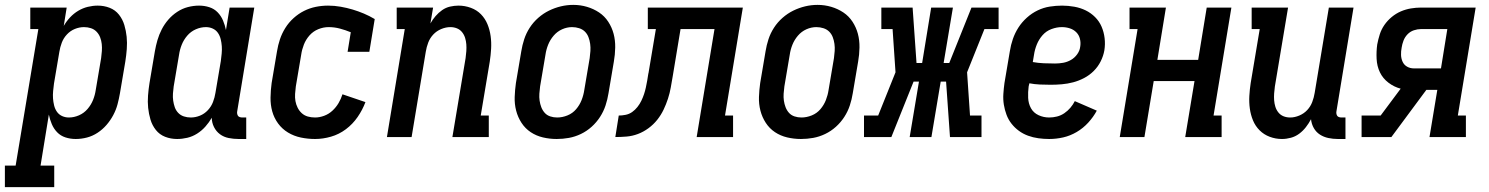

<svg xmlns="http://www.w3.org/2000/svg" viewBox="-75 -561 6095 786"><path d="M-55 205V117H-11L82 -442H49V-530H198L186 -455Q197 -474 212 -490Q227 -506 245.5 -517Q264 -528 284.5 -533Q305 -538 325 -538Q351 -538 374 -529Q397 -520 412 -501Q427 -482 434 -458.5Q441 -435 443.5 -410.5Q446 -386 444 -360Q442 -334 438 -309L416 -179Q412 -156 406 -133.5Q400 -111 388.5 -89.5Q377 -68 361 -49.5Q345 -31 324.5 -17.5Q304 -4 281 2Q258 8 235 8Q213 8 193 1.5Q173 -5 159 -19.5Q145 -34 137 -53Q129 -72 125 -92L91 117H147V205ZM207 -80Q228 -80 248.5 -89Q269 -98 283.5 -115Q298 -132 306 -152Q314 -172 317 -193L339 -323Q341 -337 342 -352Q343 -367 341.5 -381Q340 -395 335 -408Q330 -421 320.5 -431Q311 -441 297.5 -445.5Q284 -450 269 -450Q250 -450 231.5 -442.5Q213 -435 199 -420Q185 -405 178 -386.5Q171 -368 168 -349L146 -219Q144 -204 142.5 -188.5Q141 -173 142 -158.5Q143 -144 146.5 -129.5Q150 -115 158 -103.5Q166 -92 179 -86Q192 -80 207 -80Z M650 8Q624 8 601 -1Q578 -10 563 -29Q548 -48 541 -71.5Q534 -95 531.5 -119.5Q529 -144 531 -170Q533 -196 537 -221L559 -351Q563 -374 569.5 -396.5Q576 -419 587 -440.5Q598 -462 614 -480.5Q630 -499 650.5 -512.5Q671 -526 694 -532Q717 -538 740 -538Q762 -538 782 -531.5Q802 -525 816 -510.5Q830 -496 838 -477Q846 -458 850 -438L865 -530H966L896 -105Q895 -100 896 -95Q897 -90 899.5 -86.5Q902 -83 907 -81.5Q912 -80 917 -80H933V8H902Q881 8 861 4Q841 0 825.5 -11.5Q810 -23 801 -41Q792 -59 792 -79Q781 -60 766 -43Q751 -26 732 -14Q713 -2 692 3Q671 8 650 8ZM706 -80Q725 -80 743.5 -87.5Q762 -95 776 -110Q790 -125 797 -143.5Q804 -162 807 -181L829 -311Q831 -326 832.5 -341.5Q834 -357 833 -371.5Q832 -386 828.5 -400.5Q825 -415 817 -426.5Q809 -438 796 -444Q783 -450 768 -450Q747 -450 726.5 -441Q706 -432 691.5 -415Q677 -398 669 -378Q661 -358 658 -337L636 -207Q634 -193 633 -178Q632 -163 634 -149Q636 -135 640.5 -122Q645 -109 654.5 -99Q664 -89 677.5 -84.5Q691 -80 706 -80Z M1215 8Q1185 8 1156.5 2Q1128 -4 1104 -18.5Q1080 -33 1063.5 -55.5Q1047 -78 1039.5 -105Q1032 -132 1032.5 -162Q1033 -192 1037 -221L1059 -351Q1063 -376 1071 -400Q1079 -424 1093 -446.5Q1107 -469 1127 -487Q1147 -505 1170 -516.5Q1193 -528 1218 -533Q1243 -538 1268 -538Q1294 -538 1319.5 -533.5Q1345 -529 1368.5 -522Q1392 -515 1414.5 -505.5Q1437 -496 1459 -483L1437 -349H1348L1361 -429Q1339 -438 1316.5 -444Q1294 -450 1270 -450Q1249 -450 1228 -441.5Q1207 -433 1192 -416Q1177 -399 1169 -378.5Q1161 -358 1158 -337L1136 -207Q1134 -192 1133 -176.5Q1132 -161 1134.5 -147Q1137 -133 1143.5 -120Q1150 -107 1160.5 -97.5Q1171 -88 1185 -84Q1199 -80 1215 -80Q1233 -80 1252 -87Q1271 -94 1286 -108Q1301 -122 1311 -139Q1321 -156 1327 -175L1421 -143Q1409 -111 1389 -82Q1369 -53 1341 -32Q1313 -11 1280 -1.5Q1247 8 1215 8Z M1509 0 1582 -442H1549V-530H1698L1687 -465Q1696 -481 1708 -495Q1720 -509 1735 -519.5Q1750 -530 1767.5 -534Q1785 -538 1802 -538Q1828 -538 1852.5 -529Q1877 -520 1894 -502.5Q1911 -485 1920.5 -462Q1930 -439 1933.5 -413.5Q1937 -388 1935.5 -361.5Q1934 -335 1930 -309L1893 -88H1926V0H1777L1831 -323Q1833 -337 1834 -351.5Q1835 -366 1834 -379.5Q1833 -393 1829 -406Q1825 -419 1816.5 -429.5Q1808 -440 1795.5 -445Q1783 -450 1769 -450Q1750 -450 1731 -442Q1712 -434 1698.5 -419.5Q1685 -405 1678 -386.5Q1671 -368 1668 -349L1610 0Z M2204 8Q2175 8 2147.5 1.5Q2120 -5 2097.5 -20Q2075 -35 2060 -58Q2045 -81 2038 -108Q2031 -135 2032 -164Q2033 -193 2037 -221L2059 -351Q2063 -376 2071 -400.5Q2079 -425 2093.5 -447.5Q2108 -470 2128.5 -488Q2149 -506 2172.5 -517.5Q2196 -529 2221 -535Q2246 -541 2272 -541Q2301 -541 2328 -533Q2355 -525 2377.5 -510Q2400 -495 2415 -472Q2430 -449 2437 -422.5Q2444 -396 2443.5 -366.5Q2443 -337 2438 -309L2416 -179Q2412 -154 2404 -129.5Q2396 -105 2381.5 -82.5Q2367 -60 2347 -42Q2327 -24 2303 -12.5Q2279 -1 2254 3.5Q2229 8 2204 8ZM2206 -80Q2227 -80 2248 -88.5Q2269 -97 2283.5 -114Q2298 -131 2306 -151.5Q2314 -172 2317 -193L2339 -323Q2341 -338 2342 -352.5Q2343 -367 2341 -381.5Q2339 -396 2334 -409Q2329 -422 2319.5 -431.5Q2310 -441 2296 -445.5Q2282 -450 2267 -450Q2246 -450 2226 -441Q2206 -432 2191.5 -415Q2177 -398 2169 -378Q2161 -358 2158 -337L2136 -207Q2134 -192 2133 -177.5Q2132 -163 2134 -149Q2136 -135 2141 -122Q2146 -109 2155 -99Q2164 -89 2177.5 -84.5Q2191 -80 2206 -80Z M2444 0 2458 -88Q2472 -88 2486.5 -91Q2501 -94 2513 -102.5Q2525 -111 2534.5 -123Q2544 -135 2550.5 -148.5Q2557 -162 2561.5 -175.5Q2566 -189 2569 -203Q2572 -217 2574.5 -231Q2577 -245 2579 -259Q2579 -260 2579.5 -261Q2580 -262 2580 -263L2610 -442H2577V-530H2966L2893 -88H2926V0H2777L2850 -442H2711L2679 -249Q2675 -226 2671 -203Q2667 -180 2659.5 -157Q2652 -134 2641.5 -112Q2631 -90 2615.5 -70.5Q2600 -51 2579.5 -36Q2559 -21 2536.5 -12.5Q2514 -4 2490.5 -2Q2467 0 2444 0Z M3204 8Q3175 8 3147.5 1.5Q3120 -5 3097.5 -20Q3075 -35 3060 -58Q3045 -81 3038 -108Q3031 -135 3032 -164Q3033 -193 3037 -221L3059 -351Q3063 -376 3071 -400.5Q3079 -425 3093.5 -447.5Q3108 -470 3128.5 -488Q3149 -506 3172.5 -517.5Q3196 -529 3221 -535Q3246 -541 3272 -541Q3301 -541 3328 -533Q3355 -525 3377.5 -510Q3400 -495 3415 -472Q3430 -449 3437 -422.5Q3444 -396 3443.5 -366.5Q3443 -337 3438 -309L3416 -179Q3412 -154 3404 -129.5Q3396 -105 3381.5 -82.5Q3367 -60 3347 -42Q3327 -24 3303 -12.5Q3279 -1 3254 3.5Q3229 8 3204 8ZM3206 -80Q3227 -80 3248 -88.5Q3269 -97 3283.5 -114Q3298 -131 3306 -151.5Q3314 -172 3317 -193L3339 -323Q3341 -338 3342 -352.5Q3343 -367 3341 -381.5Q3339 -396 3334 -409Q3329 -422 3319.5 -431.5Q3310 -441 3296 -445.5Q3282 -450 3267 -450Q3246 -450 3226 -441Q3206 -432 3191.5 -415Q3177 -398 3169 -378Q3161 -358 3158 -337L3136 -207Q3134 -192 3133 -177.5Q3132 -163 3134 -149Q3136 -135 3141 -122Q3146 -109 3155 -99Q3164 -89 3177.5 -84.5Q3191 -80 3206 -80Z M3462 0V-88H3520L3591 -265L3579 -442H3533V-530H3661L3677 -303H3700L3737 -530H3826L3788 -303H3811L3902 -530H4013V-442H3955L3884 -265L3896 -88H3943V0H3814L3798 -227H3776L3738 0H3649L3687 -227H3665L3574 0Z M4220 8Q4198 8 4176 5Q4154 2 4133.5 -5.5Q4113 -13 4096 -25.5Q4079 -38 4066 -54.5Q4053 -71 4045.5 -91Q4038 -111 4034.5 -132.5Q4031 -154 4032.5 -176.5Q4034 -199 4037 -221L4059 -351Q4063 -377 4071.5 -401.5Q4080 -426 4094 -448Q4108 -470 4128.5 -488.5Q4149 -507 4173 -518.5Q4197 -530 4222.5 -534Q4248 -538 4273 -538Q4298 -538 4323 -533.5Q4348 -529 4369.5 -518.5Q4391 -508 4408 -491Q4425 -474 4434.5 -452Q4444 -430 4447 -405Q4450 -380 4446 -355Q4442 -332 4431 -310Q4420 -288 4402.5 -270.5Q4385 -253 4363 -241.5Q4341 -230 4318 -224Q4295 -218 4272 -216Q4249 -214 4226 -214Q4204 -214 4182 -215Q4160 -216 4139 -220L4136 -207Q4133 -184 4134 -160.5Q4135 -137 4145.5 -118Q4156 -99 4176.5 -89.5Q4197 -80 4220 -80Q4236 -80 4252 -84Q4268 -88 4282 -97.5Q4296 -107 4307 -120Q4318 -133 4325 -147L4415 -108Q4401 -82 4380 -59Q4359 -36 4332.5 -20.5Q4306 -5 4277.5 1.5Q4249 8 4220 8ZM4244 -301Q4261 -301 4277.5 -304Q4294 -307 4309 -315.5Q4324 -324 4334.5 -338.5Q4345 -353 4347 -369Q4350 -386 4346 -402Q4342 -418 4331 -429Q4320 -440 4304.5 -445Q4289 -450 4272 -450Q4251 -450 4229.5 -442Q4208 -434 4193 -417Q4178 -400 4169.5 -379Q4161 -358 4158 -337L4153 -307Q4175 -303 4198 -302Q4221 -301 4244 -301Z M4509 0 4582 -442H4549V-530H4698L4663 -316H4830L4865 -530H4966L4893 -88H4926V0H4777L4815 -229H4648L4610 0Z M5173 8Q5147 8 5123 -1Q5099 -10 5081.5 -27.5Q5064 -45 5054.5 -68Q5045 -91 5041.5 -116.5Q5038 -142 5039.5 -168.5Q5041 -195 5045 -221L5082 -442H5049V-530H5198L5144 -207Q5142 -193 5141 -178.5Q5140 -164 5141 -150.5Q5142 -137 5146 -124Q5150 -111 5158.5 -100.5Q5167 -90 5179.5 -85Q5192 -80 5207 -80Q5225 -80 5244 -88Q5263 -96 5276.5 -110.5Q5290 -125 5297 -143.5Q5304 -162 5307 -181L5365 -530H5466L5396 -105Q5395 -100 5396 -95Q5397 -90 5399.5 -86.5Q5402 -83 5407 -81.5Q5412 -80 5417 -80H5433V8H5402Q5382 8 5363 4Q5344 0 5328.5 -10Q5313 -20 5303.5 -36.5Q5294 -53 5292 -73Q5283 -56 5271 -40.5Q5259 -25 5243.5 -13.5Q5228 -2 5209.5 3Q5191 8 5173 8Z M5499 0V-88H5577L5659 -198Q5632 -205 5609 -222.5Q5586 -240 5574 -265Q5562 -290 5560.5 -320Q5559 -350 5563 -379Q5567 -400 5573.5 -420.5Q5580 -441 5592.5 -459Q5605 -477 5622.5 -491.5Q5640 -506 5660 -514.5Q5680 -523 5701 -526.5Q5722 -530 5742 -530H5966L5893 -88H5926V0H5777L5809 -193H5764L5621 0ZM5713 -281H5824L5850 -442H5742Q5728 -442 5713 -437Q5698 -432 5687 -420.5Q5676 -409 5670.5 -394.5Q5665 -380 5663 -366Q5660 -351 5660.5 -336Q5661 -321 5667 -308Q5673 -295 5685.5 -288Q5698 -281 5713 -281Z"/></svg>

Font: Iosevka Slab Semibold
Style: Italic
Weight: 600
Italic angle: -9°
Monospace: yes
Designer: Belleve Invis
Foundry: Belleve Invis
Version: Version 11.1.1; ttfautohint (v1.8.3)